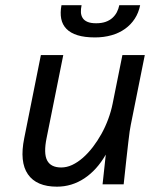

<svg xmlns="http://www.w3.org/2000/svg" viewBox="-29 -699 599 728"><path d="M466.8 -225.1Q464.8 -215.8 462.6 -200.7Q460.4 -185.5 457.5 -159.9Q454.6 -134.3 450.2 -95.5Q445.8 -56.6 439.9 0H359.9L372.1 -112.8Q338.4 -54.2 290.8 -22.7Q243.2 8.8 187 8.8Q109.4 8.8 76.9 -38.1Q44.4 -85 63 -175.8L126 -490.2H210.9L147.9 -176.8Q135.7 -117.7 149.7 -90.8Q163.6 -64 203.1 -64Q224.1 -64 244.9 -73.7Q265.6 -83.5 285.4 -100.8Q305.2 -118.2 323 -141.4Q340.8 -164.6 355.7 -191.4Q370.6 -218.3 381.3 -247.3Q392.1 -276.4 397.9 -305.2L435.1 -490.2H520ZM502.4 -679.2Q496.6 -650.4 481.9 -627.9Q467.3 -605.5 445.1 -589.6Q422.9 -573.7 393.8 -565.4Q364.7 -557.1 331.1 -557.1Q292 -557.1 265.1 -565.4Q238.3 -573.7 222.9 -589.6Q207.5 -605.5 203.1 -627.9Q198.7 -650.4 204.1 -679.2H280.3Q277.3 -665 277.8 -652.8Q278.3 -640.6 284.2 -631.1Q290 -621.6 302.5 -616.2Q314.9 -610.8 335.4 -610.8Q356.4 -610.8 371.6 -616.2Q386.7 -621.6 397.2 -631.1Q407.7 -640.6 414.1 -652.8Q420.4 -665 423.3 -679.2ZM-8.8 -490.2Z"/></svg>

Font: Code New Roman
Style: Italic
Weight: 400
Italic angle: -11°
Monospace: yes
Designer: Sam Radian
Foundry: Code New Roman
Version: Version 1.508 October 19, 2014